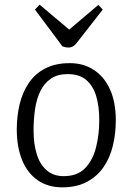

<svg xmlns="http://www.w3.org/2000/svg" viewBox="-20 -790 569 824"><path d="M247 14Q185 14 141 -17Q97 -48 74.5 -104Q52 -160 52 -235Q52 -292 64.5 -343.5Q77 -395 104 -434.5Q131 -474 174.5 -496.5Q218 -519 280 -519Q339 -519 383.5 -489.5Q428 -460 452.5 -405.5Q477 -351 477 -274Q477 -217 464.5 -165Q452 -113 424.5 -73Q397 -33 353 -9.5Q309 14 247 14ZM253 -34Q312 -34 345 -68Q378 -102 392 -157Q406 -212 406 -275Q406 -333 393 -377Q380 -421 350.5 -446.5Q321 -472 270 -472Q227 -472 198.5 -452.5Q170 -433 153.5 -399.5Q137 -366 130.5 -322Q124 -278 124 -230Q124 -172 138 -127.5Q152 -83 181 -58.5Q210 -34 253 -34ZM130 -749 150 -770 277 -663 402 -769 421 -749 314 -612Q305 -599 295.5 -592.5Q286 -586 274 -586Q267 -586 260.5 -587.5Q254 -589 248 -591Z"/></svg>

Font: Literata Light
Style: Italic
Weight: 300
Italic angle: -2°
Designer: Latin by Veronika Burian and Jose Scaglione. Greek by Irene Vlachou. Cyrillic by Vera Evstafieva
Foundry: TypeTogether
Version: Version 3.103;gftools[0.9.29]